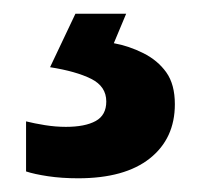

<svg xmlns="http://www.w3.org/2000/svg" viewBox="-20 -20 293 280"><path d="M235 132Q235 182 198.5 211Q162 240 94 240Q70 240 50 237Q30 234 18 230V157Q30 160 45.5 162.5Q61 165 76 165Q104 165 119.5 156.5Q135 148 135 128Q135 106 113 95Q91 84 53 78L90 0H164L146 43Q168 47 189 57.5Q210 68 222.5 85.5Q235 103 235 132Z"/></svg>

Font: Noto Sans Oriya SemiBold
Style: Regular
Weight: 600
Version: Version 2.003